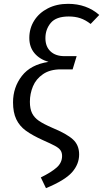

<svg xmlns="http://www.w3.org/2000/svg" viewBox="-20 -768 538 1002"><path d="M193 158Q248 131 276 106Q304 81 304 46Q304 28 295.5 16Q287 4 266.5 -7Q246 -18 203 -37Q148 -62 115 -86Q82 -110 65 -145.5Q48 -181 48 -234Q48 -312 94 -371.5Q140 -431 233 -445Q186 -459 159.5 -491Q133 -523 133 -570Q133 -620 158.5 -660.5Q184 -701 230 -724.5Q276 -748 335 -748Q432 -748 498 -690L453 -643Q426 -664 399 -673Q372 -682 339 -682Q273 -682 245 -648.5Q217 -615 217 -569Q217 -525 243.5 -500Q270 -475 316 -475H380L359 -406H297Q241 -406 204.5 -381Q168 -356 152 -317.5Q136 -279 136 -237Q136 -200 147.5 -177Q159 -154 183 -137.5Q207 -121 253 -101Q328 -70 360.5 -40.5Q393 -11 393 38Q393 89 356 131Q319 173 220 214Z"/></svg>

Font: FiraGO Book
Style: Italic
Weight: 350
Italic angle: -8°
Designer: bBox Type GmbH
Foundry: bBox Type GmbH
Version: Version 1.001